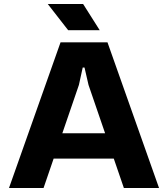

<svg xmlns="http://www.w3.org/2000/svg" viewBox="-20 -941 841 961"><path d="M25 0 283 -729H518L776 0H600L423 -516L403 -603H394L375 -516L198 0ZM233 -147 275 -274H523L564 -147ZM321 -790 219 -921H396L479 -790Z"/></svg>

Font: Hubot Sans
Style: Bold
Weight: 700
Designer: Deni Anggara
Foundry: GitHub, Inc., Subsidiary of Microsoft Corporation
Version: Version 2.000